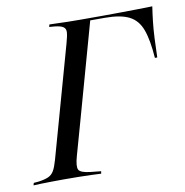

<svg xmlns="http://www.w3.org/2000/svg" viewBox="-92 -637 680 704"><g transform="rotate(-10 248.5 -285.0)"><path d="M105.6 -201.6 187.1 -492.7Q194.4 -518.5 195.2 -531.9Q196 -545.2 186.7 -551.6Q177.4 -558.1 154.8 -560.5L134.7 -562.1L137.1 -571Q149.2 -571 166.1 -570.2Q183.1 -569.4 204.8 -569Q226.6 -568.5 250.8 -568.5H250H337.9Q375.8 -568.5 406 -569Q436.3 -569.4 463.7 -569.8Q491.1 -570.2 520.2 -571Q516.1 -544.4 512.9 -515.7Q509.7 -487.1 508.1 -454Q506.5 -421 505.6 -383.1H496.8Q491.9 -450.8 477.8 -489.1Q463.7 -527.4 431.9 -543.5Q400 -559.7 341.9 -559.7H287.1L187.1 -201.6ZM89.5 -2.4Q66.1 -2.4 44.8 -2Q23.4 -1.6 6 -1.2Q-11.3 -0.8 -22.6 0L-20.2 -8.9L-1.6 -10.5Q21.8 -13.7 35.1 -19.8Q48.4 -25.8 56 -39.1Q63.7 -52.4 71 -78.2L105.6 -201.6H187.1L152.4 -78.2Q141.9 -41.1 148.4 -28.6Q154.8 -16.1 191.9 -12.1L230.6 -8.1L229 0.8Q214.5 0 192.7 -0.8Q171 -1.6 144.4 -2Q117.7 -2.4 87.1 -2.4H90.3Z"/></g></svg>

Font: Playfair 144pt SemiCondensed
Style: Italic
Weight: 400
Width: 4
Italic angle: -15.6°
Designer: Claus Eggers Sørensen
Foundry: Claus Eggers Sørensen
Version: Version 2.203